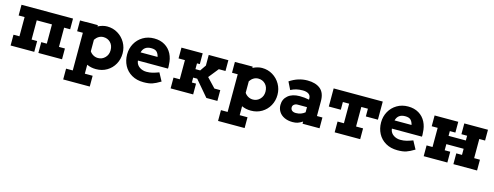

<svg xmlns="http://www.w3.org/2000/svg" viewBox="-22 -1301 5930 2304"><g transform="rotate(15 2942.5 -149.0)"><path d="M685 -373H610V-134H684V0H390V-134H459V-373H270V-134H339V0H45V-134H119V-373H45V-506H685Z M1368 -256Q1368 -183 1334.5 -122.5Q1301 -62 1241.5 -26.5Q1182 9 1107 9Q1044 9 993 -15V96H1090V230H760V96H843V-372H772V-506H843V-507H993V-491Q1053 -521 1107 -521Q1180 -521 1239.5 -485Q1299 -449 1333.5 -388.5Q1368 -328 1368 -256ZM1219 -255Q1219 -315 1184 -350.5Q1149 -386 1096 -386Q1065 -386 1038.5 -370Q1012 -354 993 -325V-182Q1009 -157 1036.5 -141.5Q1064 -126 1096 -126Q1147 -126 1183 -163Q1219 -200 1219 -255Z M1942 -242 1941 -221H1568L1570 -206Q1580 -164 1617 -140.5Q1654 -117 1701 -117Q1741 -117 1774.5 -125.5Q1808 -134 1853 -151L1907 -51Q1846 -14 1805 -0.5Q1764 13 1698 13Q1613 13 1550.5 -23.5Q1488 -60 1455.5 -122Q1423 -184 1423 -260Q1423 -334 1457 -395Q1491 -456 1551.5 -492Q1612 -528 1689 -528Q1766 -528 1822 -494.5Q1878 -461 1908 -402.5Q1938 -344 1940 -270Q1942 -252 1942 -242ZM1784 -324Q1776 -362 1754.5 -384Q1733 -406 1685 -406Q1594 -406 1573 -324Z M2615 -372H2532L2433 -248L2541 -134H2614V0H2477L2311 -195H2261V-134H2313V0H2033V-134H2111V-372H2032V-506H2296V-372H2261V-300H2320L2371 -374V-506H2615Z M3292 -256Q3292 -183 3258.5 -122.5Q3225 -62 3165.5 -26.5Q3106 9 3031 9Q2968 9 2917 -15V96H3014V230H2684V96H2767V-372H2696V-506H2767V-507H2917V-491Q2977 -521 3031 -521Q3104 -521 3163.5 -485Q3223 -449 3257.5 -388.5Q3292 -328 3292 -256ZM3143 -255Q3143 -315 3108 -350.5Q3073 -386 3020 -386Q2989 -386 2962.5 -370Q2936 -354 2917 -325V-182Q2933 -157 2960.5 -141.5Q2988 -126 3020 -126Q3071 -126 3107 -163Q3143 -200 3143 -255Z M3883 -134V0H3672V-27Q3638 -5 3612 3.5Q3586 12 3550 12Q3491 12 3447 -9Q3403 -30 3380 -67Q3357 -104 3357 -150Q3357 -222 3410 -266.5Q3463 -311 3556 -311Q3617 -311 3672 -299V-314Q3672 -351 3645 -369Q3618 -387 3572 -387Q3528 -387 3492.5 -378.5Q3457 -370 3424 -352L3377 -447Q3480 -517 3597 -517Q3699 -517 3757 -469.5Q3815 -422 3815 -318V-134ZM3561 -103Q3594 -103 3622.5 -113.5Q3651 -124 3672 -142V-206H3555Q3531 -206 3513 -192.5Q3495 -179 3495 -156Q3495 -132 3512 -117.5Q3529 -103 3561 -103Z M4533 -281H4383V-377H4301V-134H4388V0H4071V-134H4150V-377H4072V-281H3923V-506H4533Z M5097 -242 5096 -221H4723L4725 -206Q4735 -164 4772 -140.5Q4809 -117 4856 -117Q4896 -117 4929.5 -125.5Q4963 -134 5008 -151L5062 -51Q5001 -14 4960 -0.5Q4919 13 4853 13Q4768 13 4705.5 -23.5Q4643 -60 4610.5 -122Q4578 -184 4578 -260Q4578 -334 4612 -395Q4646 -456 4706.5 -492Q4767 -528 4844 -528Q4921 -528 4977 -494.5Q5033 -461 5063 -402.5Q5093 -344 5095 -270Q5097 -252 5097 -242ZM4939 -324Q4931 -362 4909.5 -384Q4888 -406 4840 -406Q4749 -406 4728 -324Z M5840 -372H5768V-134H5840V0H5546V-134H5617V-210H5402V-134H5471V0H5177V-134H5251V-372H5177V-506H5471V-372H5402V-313H5617V-372H5546V-506H5840Z"/></g></svg>

Font: Arvo
Style: Bold
Weight: 700
Designer: Anton Koovit (Cyrillic Expansion: Cyreal)
Foundry: Anton Koovit, Yassin Baggar
Version: Version 3.000